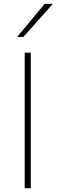

<svg xmlns="http://www.w3.org/2000/svg" viewBox="-20 -990 298 1010"><path d="M110 0Q110 -61 110 -117Q110 -173 110 -238V-475Q110 -540.5 110 -596.5Q110 -652.5 110 -713H142Q142 -652.5 142 -596.5Q142 -540.5 142 -475V-238Q142 -173 142 -117Q142 -61 142 0ZM70 -795Q107 -839.5 143 -883Q179 -926.5 215 -970H258Q232 -940.5 206.2 -911.5Q180.5 -882.5 154.8 -853.8Q129 -825 103 -796Z"/></svg>

Font: Commissioner Thin
Style: Regular
Weight: 100
Designer: Kostas Bartsokas
Foundry: Kostas Bartsokas
Version: Version 1.001;gftools[0.9.23]